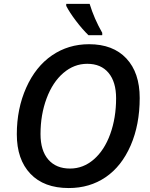

<svg xmlns="http://www.w3.org/2000/svg" viewBox="-20 -951 765 981"><path d="M693.8 -450.2Q693.8 -314 647.5 -207.5Q601.1 -101.1 519.8 -45.7Q438.5 9.8 331.1 9.8Q204.6 9.8 135.3 -63.2Q65.9 -136.2 65.9 -265.1Q65.9 -395.5 114 -503.2Q162.1 -610.8 245.6 -668Q329.1 -725.1 435.1 -725.1Q557.6 -725.1 625.7 -652.3Q693.8 -579.6 693.8 -450.2ZM425.8 -625Q358.4 -625 303.7 -578.1Q249 -531.2 218 -448Q187 -364.7 187 -266.1Q187 -181.6 226.8 -135.7Q266.6 -89.8 337.9 -89.8Q405.3 -89.8 459.2 -136.5Q513.2 -183.1 543.2 -265.9Q573.2 -348.6 573.2 -449.2Q573.2 -532.2 534.7 -578.6Q496.1 -625 425.8 -625ZM502.4 -771H432.1Q400.4 -801.8 367.7 -845Q335 -888.2 318.4 -920.9V-931.2H438Q460.9 -856 502.4 -783.2Z"/></svg>

Font: Open Sans Semibold
Style: Italic
Weight: 600
Italic angle: -12°
Foundry: Ascender Corporation
Version: Version 1.10